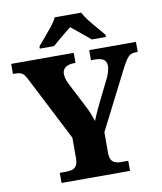

<svg xmlns="http://www.w3.org/2000/svg" viewBox="-99 -1010 918 1088"><g transform="rotate(-10 360.5 -465.5)"><path d="M166 0V-58H199Q221 -58 237 -62.5Q253 -67 262 -81.5Q271 -96 271 -125V-242L86 -603Q76 -623 68 -634.5Q60 -646 48 -651Q36 -656 15 -656H2V-714H362V-656H352Q321 -656 303.5 -642.5Q286 -629 286 -606Q286 -594 290 -579Q294 -564 301 -550L375 -406Q390 -378 398 -357Q406 -336 414 -313Q424 -339 438 -369.5Q452 -400 468 -432L524 -545Q534 -569 537 -584Q540 -599 540 -605Q540 -633 523.5 -644.5Q507 -656 472 -656H451V-714H720V-656H708Q690 -656 678 -649.5Q666 -643 654.5 -626.5Q643 -610 627 -579L455 -241V-124Q455 -96 463.5 -82Q472 -68 486 -63Q500 -58 516 -58H560V0ZM177 -784Q193 -803 215.5 -829Q238 -855 259.5 -882Q281 -909 291 -931H443Q454 -909 475 -882Q496 -855 519 -829Q542 -803 557 -784V-771H476Q464 -782 443.5 -798.5Q423 -815 402.5 -832Q382 -849 367 -861Q352 -849 331 -832Q310 -815 290.5 -798.5Q271 -782 259 -771H177Z"/></g></svg>

Font: Noto Rashi Hebrew ExtraBold
Style: Regular
Weight: 800
Version: Version 1.006